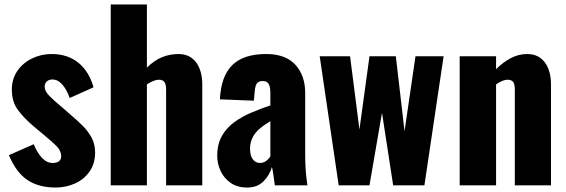

<svg xmlns="http://www.w3.org/2000/svg" viewBox="-20 -830 2535 860"><path d="M229 10Q153 10 102.5 -24Q52 -58 20 -135L131 -184Q147 -145 168.5 -122.5Q190 -100 216 -100Q235 -100 244.5 -108Q254 -116 254 -130Q254 -153 236.5 -172Q219 -191 174 -228L132 -263Q86 -302 59.5 -338.5Q33 -375 33 -429Q33 -476 57.5 -512Q82 -548 123 -568Q164 -588 211 -588Q283 -588 331 -549Q379 -510 399 -439L292 -391Q286 -410 275 -429Q264 -448 249 -461Q234 -474 215 -474Q199 -474 189.5 -465Q180 -456 180 -441Q180 -422 201.5 -400Q223 -378 261 -347L302 -311Q327 -290 351 -266Q375 -242 390.5 -213Q406 -184 406 -147Q406 -97 381 -61.5Q356 -26 315.5 -8Q275 10 229 10Z M476 0V-810H638V-527Q670 -559 705 -573.5Q740 -588 780 -588Q815 -588 838.5 -570.5Q862 -553 874 -522.5Q886 -492 886 -453V0H724V-430Q724 -451 717 -462Q710 -473 691 -473Q681 -473 667 -467.5Q653 -462 638 -452V0Z M1087 10Q1043 10 1013 -11Q983 -32 968 -64.5Q953 -97 953 -131Q953 -185 974.5 -222Q996 -259 1031 -284Q1066 -309 1108 -326.5Q1150 -344 1191 -358V-416Q1191 -431 1188 -442.5Q1185 -454 1178 -460.5Q1171 -467 1157 -467Q1143 -467 1135.5 -461Q1128 -455 1125 -444.5Q1122 -434 1121 -421L1117 -379L965 -385Q970 -489 1020.5 -538.5Q1071 -588 1172 -588Q1260 -588 1303.5 -539.5Q1347 -491 1347 -414V-144Q1347 -108 1348.5 -81Q1350 -54 1352.5 -34Q1355 -14 1357 0H1211Q1208 -23 1204 -50Q1200 -77 1198 -82Q1188 -46 1160.5 -18Q1133 10 1087 10ZM1145 -100Q1155 -100 1163.5 -104Q1172 -108 1179 -115Q1186 -122 1191 -129V-287Q1171 -275 1154 -262.5Q1137 -250 1125 -235Q1113 -220 1106.5 -202.5Q1100 -185 1100 -163Q1100 -134 1112 -117Q1124 -100 1145 -100Z M1497 0 1412 -578H1548L1590 -250L1635 -578H1753L1792 -242L1841 -578H1967L1881 0H1741L1691 -325L1635 0Z M2039 0V-578H2202V-520Q2234 -552 2268.5 -570Q2303 -588 2341 -588Q2377 -588 2400.5 -570.5Q2424 -553 2436 -522.5Q2448 -492 2448 -453V0H2286V-430Q2286 -451 2279 -462Q2272 -473 2253 -473Q2243 -473 2229.5 -467.5Q2216 -462 2202 -452V0Z"/></svg>

Font: Oswald
Style: Bold
Weight: 700
Designer: Vernon Adams
Foundry: Vernon Adams
Version: Version 4.103;gftools[0.9.33.dev8+g029e19f]